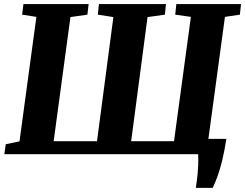

<svg xmlns="http://www.w3.org/2000/svg" viewBox="-20 -763 1212 950"><path d="M949 166.5Q951.5 150.5 953.8 132.5Q956 114.5 958 94.5Q960 74.5 960.8 51Q961.5 27.5 960.5 0L928.5 -76H1100Q1091 -17.5 1080.2 27.5Q1069.5 72.5 1057.2 106.5Q1045 140.5 1032.5 166.5ZM1.5 0 8.5 -49.5 76.5 -63.5 160 -679.5 89.5 -690.5 96 -743H418.5L412.5 -690.5L328.5 -678.5L245.5 -64.5H460L541 -678.5L464 -690.5L469.5 -743H801L796 -690.5L710 -678.5L629 -64.5H841L924.5 -679.5L847 -690.5L852.5 -743H1172.5L1167 -690.5L1093 -679.5L1009.5 -64L1086.5 -49.5L1080.5 0Z"/></svg>

Font: Merriweather 24pt Black
Style: Italic
Weight: 900
Italic angle: -7.8°
Designer: Eben Sorkin
Foundry: Eben Sorkin
Version: Version 2.101